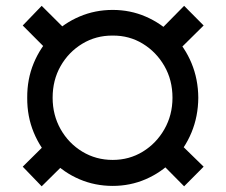

<svg xmlns="http://www.w3.org/2000/svg" viewBox="-20 -637 785 668"><path d="M372.1 9.8Q310.5 9.8 256.3 -13.4Q202.1 -36.6 161.4 -78.4Q120.6 -120.1 97.4 -176Q74.2 -231.9 74.7 -296.9Q74.2 -361.8 97.4 -417.5Q120.6 -473.1 161.4 -514.6Q202.1 -556.2 256.3 -579.3Q310.5 -602.5 372.1 -602.5Q433.1 -602.5 486.8 -579.3Q540.5 -556.2 581.8 -514.6Q623 -473.1 646.2 -417.5Q669.4 -361.8 669.9 -296.9Q669.4 -231.9 646.2 -176Q623 -120.1 581.8 -78.4Q540.5 -36.6 486.8 -13.4Q433.1 9.8 372.1 9.8ZM372.1 -80.6Q429.7 -80.6 476.8 -109.4Q523.9 -138.2 552 -187.5Q580.1 -236.8 580.1 -296.9Q580.1 -358.4 552 -407.2Q523.9 -456.1 476.8 -484.9Q429.7 -513.7 372.1 -513.2Q314 -513.7 266.4 -484.9Q218.8 -456.1 190.9 -407.2Q163.1 -358.4 163.1 -296.9Q163.1 -236.8 190.9 -187.5Q218.8 -138.2 266.4 -109.4Q314 -80.6 372.1 -80.6ZM586.9 -447.8 521 -515.6 620.6 -616.7 688.5 -548.3ZM620.6 11.2 521 -89.4 586.9 -156.2 688.5 -57.1ZM125 11.2 59.1 -57.1 159.2 -156.2 226.6 -89.4ZM159.2 -447.8 59.1 -548.3 125 -616.7 226.6 -515.6Z"/></svg>

Font: Inter Cardless Tabular Bold
Style: Bold
Weight: 700
Designer: Rasmus Andersson
Foundry: rsms
Version: Version 4.000;git-4fc901f